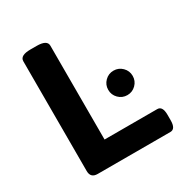

<svg xmlns="http://www.w3.org/2000/svg" viewBox="-164 -827 908 953"><g transform="rotate(-30 290.0 -351.0)"><path d="M123 0Q83 0 83 -40V-669Q83 -702 143 -702H178Q238 -702 238 -669V-131H540Q570 -131 570 -81V-50Q570 0 540 0ZM447 -265Q418 -265 397.5 -285.5Q377 -306 377 -335Q377 -364 397.5 -384.5Q418 -405 447 -405Q476 -405 496.5 -384.5Q517 -364 517 -335Q517 -306 496.5 -285.5Q476 -265 447 -265Z"/></g></svg>

Font: Asap Expanded
Style: Bold
Weight: 700
Width: 7
Designer: Pablo Cosgaya
Foundry: Omnibus-Type
Version: Version 3.001; ttfautohint (v1.8.4.7-5d5b)